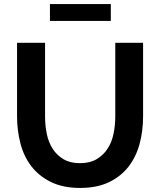

<svg xmlns="http://www.w3.org/2000/svg" viewBox="-20 -921 790 946"><path d="M374 -117Q423 -117 456.5 -137Q490 -157 510.5 -189Q531 -221 539.5 -262.5Q548 -304 548 -348V-710H685V-348Q685 -275 667.5 -211Q650 -147 612.5 -99Q575 -51 516 -23Q457 5 375 5Q290 5 230.5 -24.5Q171 -54 134 -102.5Q97 -151 80.5 -215Q64 -279 64 -348V-710H202V-348Q202 -303 210.5 -261.5Q219 -220 239.5 -188Q260 -156 293 -136.5Q326 -117 374 -117ZM226 -818V-901H526V-818Z"/></svg>

Font: Oxford Sans
Style: Bold
Weight: 700
Designer: Matt McInerney, Pablo Impallari, Rodrigo Fuenzalida
Foundry: Matt McInerney, Pablo Impallari, Rodrigo Fuenzalida
Version: Version 3.000g; ttfautohint (v1.5) -l 8 -r 28 -G 28 -x 14 -D